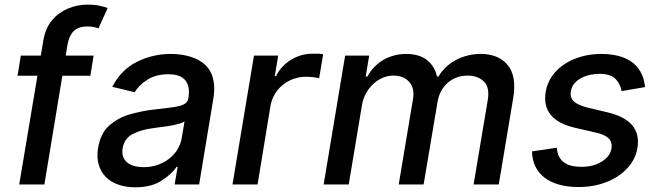

<svg xmlns="http://www.w3.org/2000/svg" viewBox="-20 -781 2784 813"><path d="M54.3 -460.2 68.2 -545.5H152.7L163.4 -608.7Q171.5 -659.8 199.2 -693.9Q213.1 -710.9 230.3 -723.5Q247.5 -736.2 267 -744.5Q286.6 -752.8 307.5 -757.1Q328.5 -761.4 349.8 -761.4Q382.1 -761.4 403.9 -756.2Q425.8 -751.1 435.7 -746.8L397 -660.9Q389.9 -663.4 379.1 -666.2Q368.3 -669 351.2 -669Q312.5 -669 292.8 -650Q273.1 -631 266.3 -594.5L258.2 -545.5H376.4L362.6 -460.2H244L168 0H61.4L138.5 -460.2Z M395.2 -154.1Q400.6 -185.4 412.1 -209Q423.7 -232.6 442.1 -248.9Q480.5 -282.7 528.8 -296.5Q554.3 -303.6 579.7 -308.9Q605.1 -314.3 631.7 -317.1Q669 -321.7 695.5 -324.8Q721.9 -327.8 739.5 -332.2Q757.1 -336.6 766.3 -344.5Q775.6 -352.3 778.1 -366.5V-369Q785.5 -415.1 764.7 -440.9Q744 -466.6 692.8 -466.6Q639.6 -466.6 603.7 -443.2Q567.5 -419.7 550.4 -390.6L455.3 -413.4Q494 -487.2 561.8 -520.2Q627.8 -552.6 703.8 -552.6Q719.8 -552.6 737 -550.8Q754.3 -549 771.5 -544.9Q788.7 -540.8 805.2 -534.1Q821.7 -527.3 835.9 -517Q850.5 -506.7 861.5 -492.5Q872.5 -478.3 878.9 -459.3Q885.3 -440.3 886.7 -416.2Q888.1 -392 883.2 -362.2L823.2 0H719.5L732.2 -74.6H728Q707.7 -44.4 664.1 -16Q621.1 12.1 552.6 12.1Q513.8 12.1 481.9 1.1Q449.9 -9.9 428.6 -31.1Q407.3 -52.2 398.1 -83.3Q388.8 -114.3 395.2 -154.1ZM588.8 -73.2Q621.8 -73.2 649.7 -83.5Q677.6 -93.8 698.5 -110.8Q719.5 -127.8 732.6 -150.2Q745.7 -172.6 749.6 -196.7L761.4 -267Q755.7 -262.4 743.8 -258.7Q731.9 -255 718.4 -252Q704.9 -248.9 692.1 -247.2Q679.3 -245.4 671.9 -244.3Q657 -242.5 645.8 -240.9Q634.6 -239.3 625.7 -237.9Q602.3 -235.1 581.7 -229Q561.1 -223 542.6 -213.8Q506 -195 499.3 -152.7Q496.1 -133.2 501.2 -118.3Q506.4 -103.3 518.3 -93.2Q530.2 -83.1 548.3 -78.1Q566.4 -73.2 588.8 -73.2Z M1055.4 -545.5H1158L1143.5 -458.8H1149.1Q1159.8 -480.8 1176.1 -498.4Q1192.5 -516 1212.7 -528.2Q1233 -540.5 1256 -547.1Q1279.1 -553.6 1303.6 -553.6H1312.5Q1321.7 -553.6 1331.7 -553.3Q1341.6 -552.9 1348.4 -551.1L1331.3 -449.6Q1328.1 -450.6 1322.4 -451.7Q1316.8 -452.8 1309.3 -453.8Q1301.8 -454.9 1293.3 -455.4Q1284.8 -456 1276.3 -456Q1248.6 -456 1223.4 -447.1Q1198.2 -438.2 1178.1 -422.1Q1158 -405.9 1144.2 -383.3Q1130.3 -360.8 1125.4 -333.1L1070.7 0H964.5Z M1350.5 0 1441.4 -545.5H1543.3L1528.4 -456.7H1535.2Q1547.6 -479 1564.8 -497Q1582 -514.9 1603 -527.2Q1623.9 -539.4 1648.4 -546Q1672.9 -552.6 1699.9 -552.6Q1754.3 -552.6 1787.3 -527.2Q1820.3 -501.8 1830.6 -456.7H1836.3Q1849.4 -478.7 1868.1 -496.4Q1886.7 -514.2 1909.8 -526.6Q1932.9 -539.1 1959.7 -545.8Q1986.5 -552.6 2016 -552.6Q2090.2 -552.6 2129.3 -506Q2168.7 -459.2 2153.1 -365.8L2092 0H1985.4L2045.1 -355.8Q2054.7 -411.9 2028.4 -436.4Q2002.5 -460.9 1960.2 -460.9Q1934.3 -460.9 1912.6 -452.6Q1891 -444.2 1874.5 -429.3Q1858 -414.4 1847.1 -393.6Q1836.3 -372.9 1832.4 -347.7L1773.8 0H1668.3L1729 -362.6Q1736.2 -407.3 1713.1 -433.9Q1689.6 -460.9 1645.2 -460.9Q1622.5 -460.9 1600.7 -451.7Q1578.8 -442.5 1560.9 -426Q1543 -409.4 1530.2 -386.5Q1517.4 -363.6 1512.8 -336.3L1456.7 0Z M2337.7 -155.5Q2339.5 -132.1 2348 -116.7Q2356.5 -101.2 2370.4 -91.8Q2384.2 -82.4 2402.3 -78.5Q2420.5 -74.6 2441.8 -74.6Q2493.3 -74.6 2528.4 -96.9Q2564.3 -119.7 2569.2 -152Q2573.5 -177.6 2558.1 -194.1Q2542.6 -210.6 2503.9 -219.5L2415.8 -239.7Q2270.6 -273.1 2290.8 -393.1Q2296.9 -429 2317.3 -458.3Q2337.7 -487.6 2369 -508.5Q2400.2 -529.5 2440.3 -541Q2480.5 -552.6 2526.3 -552.6Q2562.1 -552.6 2594.1 -545.3Q2626.1 -538 2650.9 -521.5Q2675.8 -505 2691.6 -478.2Q2707.4 -451.3 2711.3 -412.3L2612.2 -395.2Q2609.7 -409.4 2603.7 -422.1Q2597.7 -434.7 2587 -446Q2566.4 -468.4 2516.7 -468.4Q2499.3 -468.4 2479.6 -464.3Q2459.9 -460.2 2442.5 -451.3Q2425.1 -442.5 2412.6 -428.3Q2400.2 -414.1 2397.4 -394.2Q2392.8 -367.9 2409.8 -351.7Q2426.8 -335.6 2469.8 -324.9L2553.6 -305Q2697.8 -270.6 2679.3 -155.5Q2673.7 -119 2652.3 -88.4Q2631 -57.9 2598 -35.9Q2565 -13.8 2522.4 -1.4Q2479.8 11 2430.8 11Q2384.2 11 2347.8 0.9Q2311.4 -9.2 2286.2 -28.4Q2261 -47.6 2247.3 -75.6Q2233.7 -103.7 2232.6 -139.9Z"/></svg>

Font: Inter P Medium
Style: Italic
Weight: 500
Italic angle: 9.39999°
Designer: Rasmus Andersson
Foundry: rsms
Version: Version 3.018;git-588b23468